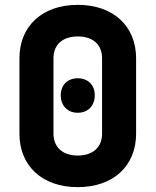

<svg xmlns="http://www.w3.org/2000/svg" viewBox="-20 -760 640 790"><path d="M300 10C447 10 540 -78 540 -210V-520C540 -652 447 -740 300 -740C153 -740 60 -652 60 -520V-210C60 -78 153 10 300 10ZM300 -120C238 -120 200 -154 200 -210V-520C200 -576 237 -610 300 -610C363 -610 400 -576 400 -520V-210C400 -154 362 -120 300 -120ZM300 -296C342 -296 370 -325 370 -368C370 -410 342 -438 300 -438C258 -438 230 -410 230 -368C230 -325 258 -296 300 -296Z"/></svg>

Font: Tekne LDO ExtraBold
Style: Regular
Weight: 800
Monospace: yes
Designer: Alessio Laiso, Mario Rullo, Paolo Rosset
Foundry: Alessio Laiso
Version: Version 1.000;hotconv 1.0.109;makeotfexe 2.5.65596